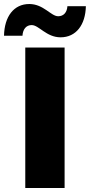

<svg xmlns="http://www.w3.org/2000/svg" viewBox="-55 -937 448 957"><path d="M267 0V-700H71V0ZM247 -751C324 -751 371 -813 373 -906H281C279 -875 262 -856 235 -856C199 -856 162 -917 91 -917C14 -917 -33 -855 -35 -759H57C59 -792 76 -812 103 -812C139 -812 176 -751 247 -751Z"/></svg>

Font: Montserrat-Alt1 ExtBd
Style: Regular
Weight: 800
Designer: Differentunic
Foundry: Differentunic
Version: Version 7.222